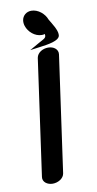

<svg xmlns="http://www.w3.org/2000/svg" viewBox="-87 -801 426 840"><g transform="rotate(-10 125.5 -381.0)"><path d="M35.4 -36.8C32.3 -14.9 53.1 0 77.3 0C101.3 0 126.4 -14.7 129.5 -36.8L202.1 -553.3C204.5 -575.1 184.5 -590 160.2 -590C136.5 -590 112.1 -576.6 108 -553.6C107.7 -552.1 35.4 -37.2 35.4 -36.8ZM183.6 -710.3C174 -736.9 146 -761.5 115.5 -761.5C92.9 -761.5 76.1 -746.1 73.3 -725.8C72.2 -717.8 73.1 -709.4 75.8 -701C84.9 -673 112.8 -649 142.9 -649C147.6 -649 151.8 -649.5 156.5 -650.9C159.4 -632.6 150.2 -631.7 125.2 -617.5L81.3 -592.5L129.3 -599.1C156.5 -602.8 215.7 -609.8 215.9 -636.3C217.2 -658.4 196 -688.7 183.6 -710.3Z"/></g></svg>

Font: Hi.
Style: Black
Weight: 400
Designer: Mew Too, Robert Jablonski
Foundry: Cannot Into Space Fonts
Version: Version 1.996